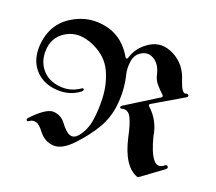

<svg xmlns="http://www.w3.org/2000/svg" viewBox="-120 -864 1170 1042"><g transform="rotate(20 465.0 -343.0)"><path d="M110.4 -69.3Q102.1 -62.5 96.7 -68.6Q91.3 -74.7 99.6 -83.5Q176.3 -164.6 219 -161.9Q261.7 -159.2 288.6 -124Q322.3 -78.6 346.4 -72.5Q370.6 -66.4 390.6 -90.3Q426.3 -133.3 435.5 -193.4Q444.8 -253.4 441.9 -321.8Q438.5 -403.8 406 -472.2Q373.5 -540.5 295.4 -576.7Q202.1 -619.1 132.6 -577.9Q63 -536.6 64 -452.1Q64 -394 99.1 -352.5Q134.3 -311 197.8 -303.2Q263.7 -294.9 318.8 -334Q325.7 -338.4 329.6 -332.8Q333.5 -327.1 324.2 -318.4Q269 -274.9 191.9 -279.8Q117.7 -284.7 71.5 -331.5Q25.4 -378.4 23.4 -454.6Q25.4 -593.3 127.2 -658.2Q229 -723.1 345.2 -689.9Q430.7 -664.6 483.4 -574.2Q486.3 -568.8 491 -568.8Q495.6 -568.8 498 -576.2Q518.1 -642.6 580.6 -681.2Q643.1 -719.7 716.3 -682.6Q789.6 -645.5 815.4 -558.6Q837.9 -491.2 858.9 -500Q869.1 -503.9 874.3 -496.3Q879.4 -488.8 866.2 -481L695.8 -380.9Q691.9 -378.9 691.9 -375Q690.9 -371.1 693.8 -368.2Q758.8 -310.5 772.5 -223.1Q793.9 -137.2 821.8 -101.6Q849.6 -65.9 884.8 -95.2Q894.5 -103 901.4 -94.7Q908.2 -86.4 896 -77.1Q864.7 -54.7 834 -31.5Q803.2 -8.3 772.5 13.7Q769.5 16.1 764.6 14.6Q681.2 -15.1 646 -170.9Q631.8 -240.2 613.8 -276.4Q595.7 -312.5 563 -304.7Q550.8 -301.3 549.1 -308.3Q547.4 -315.4 558.6 -321.8L741.7 -436Q744.6 -438 745.6 -442.4Q745.6 -444.8 743.2 -449.2Q720.2 -469.7 701.2 -492.2Q682.1 -514.6 675.8 -543.9Q664.1 -596.7 629.4 -619.6Q594.7 -642.6 558.6 -623.5Q523.4 -605 516.8 -563.5Q510.3 -522 519 -486.8Q540.5 -400.4 529.3 -307.6Q520 -236.3 484.1 -175Q448.2 -113.8 388.2 -49.8Q328.1 14.2 277.3 10.3Q226.6 6.3 193.8 -36.6Q166.5 -72.8 145.8 -76.9Q125 -81.1 110.4 -69.3Z"/></g></svg>

Font: Bertholdr Mainzer Fraktur
Style: Regular
Weight: 400
Designer: Peter Wiegel, original typeface by Carl Albert Fahrenwaldt 1901
Foundry: Peter Wiegel
Version: Version 1.000 2010 initial release